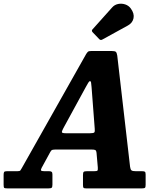

<svg xmlns="http://www.w3.org/2000/svg" viewBox="-76 -1042 898 1062"><path d="M-56 -20.5V-75Q-56 -86.5 -53 -90.8Q-50 -95 -38 -95H20Q34 -95 36.8 -99.5Q39.5 -104 44.5 -112L400.5 -743Q406.5 -752.5 411 -756.2Q415.5 -760 431.5 -760H540Q559.5 -760 564.8 -755.2Q570 -750.5 572.5 -735L643.5 -119.5Q645.5 -104 651.5 -99.5Q657.5 -95 675.5 -95H710Q721.5 -95 725.5 -92Q729.5 -89 729.5 -76.5V-20Q729.5 -7 726 -3.5Q722.5 0 709.5 0H400Q388.5 0 385.8 -3.5Q383 -7 383 -19V-73.5Q383 -87.5 386.8 -91.2Q390.5 -95 404.5 -95H444Q460 -95 463 -98.5Q466 -102 465 -116L458 -196Q456.5 -210 450.2 -212.5Q444 -215 427.5 -215H236.5Q221 -215 214.2 -213.2Q207.5 -211.5 202.5 -202L154.5 -114Q149 -103.5 151.2 -99.2Q153.5 -95 170 -95H196Q206 -95 210 -91.2Q214 -87.5 214 -76.5V-21Q214 -7.5 210 -3.8Q206 0 192.5 0H-35Q-49.5 0 -52.8 -3Q-56 -6 -56 -20.5ZM397.5 -558.5 274.5 -333Q267.5 -320 266.2 -312.5Q265 -305 287.5 -305H422.5Q442 -305 445.8 -309.8Q449.5 -314.5 448 -330L430.5 -559.5Q428.5 -576.5 427.8 -584.8Q427 -593 421.5 -593Q417 -593 411.2 -582.8Q405.5 -572.5 397.5 -558.5ZM647.5 -995Q668 -967 662.5 -941Q657 -915 631.5 -901L490.5 -823.5Q480.5 -817.5 473 -825.5L436.5 -863.5Q428 -872.5 436.5 -880.5L544 -1000.5Q557.5 -1016 577.5 -1020Q597.5 -1024 616.8 -1017.5Q636 -1011 647.5 -995Z"/></svg>

Font: Besley* Narrow
Style: Bold Italic
Weight: 700
Width: 4
Italic angle: -13°
Designer: Owen Earl
Foundry: indestructible type*
Version: Version 3.000; ttfautohint (v1.8.3)